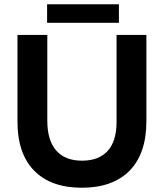

<svg xmlns="http://www.w3.org/2000/svg" viewBox="-20 -867 770 901"><path d="M364 14Q509 14 588 -66Q667 -146 667 -299V-703H527V-296Q527 -204 485 -158.5Q443 -113 365 -113Q285 -113 243.5 -161Q202 -209 202 -300V-703H62V-296Q62 -146 140.5 -66Q219 14 364 14ZM538 -847H201V-760H538Z"/></svg>

Font: Geom SemiBold
Style: Bold
Weight: 600
Version: Version 1.102